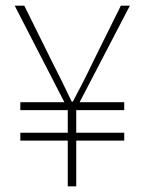

<svg xmlns="http://www.w3.org/2000/svg" viewBox="-20 -660 512 680"><path d="M220 0V-162H52V-190H220V-270H52V-298H208L32 -640H66L166 -438Q183 -405 199.5 -371.5Q216 -338 234 -300H238Q258 -338 275 -371Q292 -404 308 -438L408 -640H440L262 -298H420V-270H250V-190H420V-162H250V0Z"/></svg>

Font: Source Sans Variable
Style: Regular
Weight: 200
Designer: Paul D. Hunt
Foundry: Adobe Systems Incorporated
Version: Version 3.006;hotconv 1.0.111;makeotfexe 2.5.65597